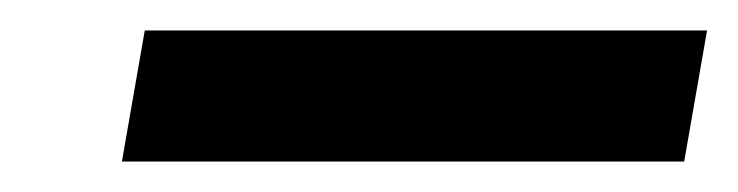

<svg xmlns="http://www.w3.org/2000/svg" viewBox="-20 -693 484 126"><path d="M60 -587 75 -673H444L429 -587Z"/></svg>

Font: DM Sans 17pt SemiBold
Style: Italic
Weight: 600
Italic angle: -10°
Version: Version 4.004;gftools[0.9.30]